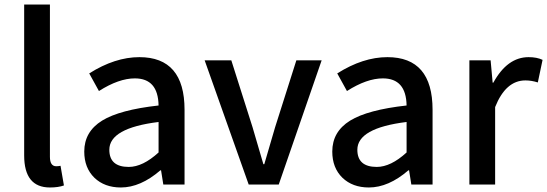

<svg xmlns="http://www.w3.org/2000/svg" viewBox="-20 -817 2422 850"><path d="M87 -129V-797H201V-123Q201 -81 229 -81Q238 -81 248 -83L263 4Q238 13 201 13Q87 13 87 -129Z M398 -30Q353 -74 353 -146Q353 -234 432 -283Q510 -331 682 -350Q680 -470 577 -470Q506 -470 418 -414L375 -492Q489 -564 597 -564Q797 -564 797 -331V0H703L693 -63H690Q602 13 515 13Q443 13 398 -30ZM682 -142V-277Q464 -250 464 -154Q464 -78 550 -78Q612 -78 682 -142Z M886 -550H1004L1098 -254L1146 -90H1150L1198 -254L1292 -550H1404L1214 0H1081Z M1496 -30Q1451 -74 1451 -146Q1451 -234 1530 -283Q1608 -331 1780 -350Q1778 -470 1675 -470Q1604 -470 1516 -414L1473 -492Q1587 -564 1695 -564Q1895 -564 1895 -331V0H1801L1791 -63H1788Q1700 13 1613 13Q1541 13 1496 -30ZM1780 -142V-277Q1562 -250 1562 -154Q1562 -78 1648 -78Q1710 -78 1780 -142Z M2058 -550H2152L2161 -451H2164Q2226 -564 2320 -564Q2357 -564 2382 -552L2361 -452Q2333 -461 2306 -461Q2219 -461 2172 -343V0H2058Z"/></svg>

Font: Noto Sans S Chinese Medium
Style: Regular
Weight: 500
Designer: Ryoko NISHIZUKA  (kana & ideographs); Paul D. Hunt (Latin, Greek & Cyrillic); Wenlong ZHANG  (bopomofo); Sandoll Communi
Foundry: Adobe Systems Incorporated
Version: Version 1.000;PS 1;hotconv 1.0.78;makeotf.lib2.5.61930